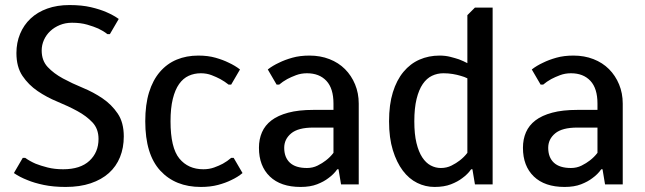

<svg xmlns="http://www.w3.org/2000/svg" viewBox="-20 -730 2555 760"><path d="M255 -710Q304 -710 340 -701.5Q376 -693 401 -682Q429 -670 450 -655L415 -595H405Q390 -607 369 -617Q351 -625 325 -632.5Q299 -640 265 -640Q239 -640 217 -631Q195 -622 179 -607Q163 -592 154 -572Q145 -552 145 -530Q145 -490 169 -464.5Q193 -439 229 -419.5Q265 -400 307.5 -382.5Q350 -365 386 -340.5Q422 -316 446 -280.5Q470 -245 470 -190Q470 -145 455 -108Q440 -71 411 -45Q382 -19 339 -4.5Q296 10 240 10Q191 10 153 2Q115 -6 89 -17Q58 -29 35 -45L70 -105H80Q98 -92 121 -82Q141 -74 168.5 -67Q196 -60 230 -60Q298 -60 334 -93.5Q370 -127 370 -180Q370 -220 346 -245.5Q322 -271 286 -290.5Q250 -310 207.5 -327.5Q165 -345 129 -369.5Q93 -394 69 -429.5Q45 -465 45 -520Q45 -561 59.5 -596Q74 -631 101 -656.5Q128 -682 167 -696Q206 -710 255 -710Z M775 -440Q749 -440 727 -430Q705 -420 689 -397.5Q673 -375 664 -338.5Q655 -302 655 -250Q655 -145 690 -102.5Q725 -60 785 -60Q808 -60 827.5 -67Q847 -74 862 -82Q880 -92 895 -105H905L940 -45Q921 -29 895 -17Q873 -6 843 2Q813 10 775 10Q674 10 614.5 -54.5Q555 -119 555 -250Q555 -316 570 -364.5Q585 -413 613 -445.5Q641 -478 679.5 -494Q718 -510 765 -510Q803 -510 833 -501.5Q863 -493 885 -482Q911 -470 930 -455L895 -395H885Q870 -407 852 -417Q837 -425 817.5 -432.5Q798 -440 775 -440Z M1300 -320Q1300 -380 1272 -410Q1244 -440 1195 -440Q1172 -440 1152 -432.5Q1132 -425 1117 -417Q1099 -407 1085 -395H1075L1040 -455Q1059 -470 1085 -482Q1107 -493 1137 -501.5Q1167 -510 1205 -510Q1248 -510 1284 -496Q1320 -482 1345.5 -456.5Q1371 -431 1385.5 -396Q1400 -361 1400 -320V0H1330L1320 -60H1315Q1301 -40 1280 -25Q1262 -11 1235 -0.5Q1208 10 1170 10Q1091 10 1048 -31.5Q1005 -73 1005 -145Q1005 -179 1017 -206.5Q1029 -234 1054.5 -253.5Q1080 -273 1121 -284Q1162 -295 1220 -295H1300ZM1300 -225H1220Q1160 -225 1132.5 -202Q1105 -179 1105 -145Q1105 -107 1127.5 -86Q1150 -65 1195 -65Q1218 -65 1237 -74.5Q1256 -84 1270 -95Q1287 -108 1300 -125Z M1830 -420Q1818 -426 1803 -430Q1790 -434 1772.5 -437Q1755 -440 1735 -440Q1711 -440 1690 -430Q1669 -420 1653.5 -397.5Q1638 -375 1629 -338.5Q1620 -302 1620 -250Q1620 -199 1628.5 -164Q1637 -129 1651.5 -107Q1666 -85 1685 -75Q1704 -65 1725 -65Q1748 -65 1767 -74.5Q1786 -84 1800 -95Q1817 -108 1830 -125ZM1860 -700H1930V0H1860L1850 -60H1845Q1831 -40 1810 -25Q1792 -11 1765 -0.5Q1738 10 1700 10Q1664 10 1631.5 -6Q1599 -22 1574.5 -54.5Q1550 -87 1535 -135.5Q1520 -184 1520 -250Q1520 -316 1535 -364.5Q1550 -413 1577 -445.5Q1604 -478 1640.5 -494Q1677 -510 1720 -510Q1743 -510 1762.5 -505Q1782 -500 1797 -495Q1815 -488 1830 -480V-670Z M2345 -320Q2345 -380 2317 -410Q2289 -440 2240 -440Q2217 -440 2197 -432.5Q2177 -425 2162 -417Q2144 -407 2130 -395H2120L2085 -455Q2104 -470 2130 -482Q2152 -493 2182 -501.5Q2212 -510 2250 -510Q2293 -510 2329 -496Q2365 -482 2390.5 -456.5Q2416 -431 2430.5 -396Q2445 -361 2445 -320V0H2375L2365 -60H2360Q2346 -40 2325 -25Q2307 -11 2280 -0.5Q2253 10 2215 10Q2136 10 2093 -31.5Q2050 -73 2050 -145Q2050 -179 2062 -206.5Q2074 -234 2099.5 -253.5Q2125 -273 2166 -284Q2207 -295 2265 -295H2345ZM2345 -225H2265Q2205 -225 2177.5 -202Q2150 -179 2150 -145Q2150 -107 2172.5 -86Q2195 -65 2240 -65Q2263 -65 2282 -74.5Q2301 -84 2315 -95Q2332 -108 2345 -125Z"/></svg>

Font: Scada
Style: Regular
Weight: 400
Designer: Jovanny Lemonad
Foundry: Jovanny Lemonad
Version: Version 3.005; ttfautohint (v0.91) -l 8 -r 50 -G 200 -x 0 -w